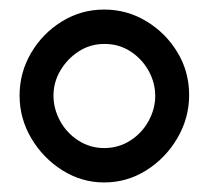

<svg xmlns="http://www.w3.org/2000/svg" viewBox="-20 -788 438 402"><path d="M198 -406Q151 -406 110.5 -431.5Q70 -457 45.5 -498.5Q21 -540 21 -588Q21 -636 45 -677Q69 -718 109.5 -743Q150 -768 198 -768Q246 -768 286.5 -743.5Q327 -719 351.5 -678.5Q376 -638 376 -589Q376 -541 351.5 -499Q327 -457 286.5 -431.5Q246 -406 198 -406ZM198 -478Q228 -478 252.5 -493.5Q277 -509 291 -534.5Q305 -560 305 -587Q305 -615 291 -640Q277 -665 253 -680.5Q229 -696 199 -696Q169 -696 145 -680.5Q121 -665 106.5 -640.5Q92 -616 92 -588Q92 -560 106 -534.5Q120 -509 144.5 -493.5Q169 -478 198 -478Z"/></svg>

Font: Dosis
Style: Bold
Weight: 700
Designer: EdgarTolentino, PabloImpallari, IginoMarini
Foundry: EdgarTolentino, PabloImpallari, IginoMarini
Version: Version 3.001; ttfautohint (v1.8.2)